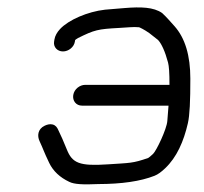

<svg xmlns="http://www.w3.org/2000/svg" viewBox="-20 -486 541 508"><path d="M425.9 -206.5C425.1 -194.1 423.9 -180.9 422.7 -165.8C421.2 -144.6 394.2 -87.7 385 -78.8C378.5 -72.6 373.8 -69 372.2 -68.1C330.8 -53.6 323.9 -55.1 265.9 -51.2C189.9 -46 171.3 -54.5 156.9 -90.3C151.4 -104 147.4 -113.5 144.8 -119.2L133.9 -142.6C131.4 -148.5 127.3 -154.5 119.4 -156.6C112.2 -158.5 104.7 -156.5 98.2 -153.4C79.5 -144.5 78.2 -126.2 84.7 -112.5C95.4 -89.5 94.6 -87.6 110.2 -54.9C120.6 -33.3 138.6 -16.5 163.2 -4.9C176.4 1.8 200 2.8 240.3 1C301.7 0.9 351.8 -6.3 388.8 -20.9C398.2 -24.6 407.1 -31.4 416.8 -40.6C447.7 -69.8 466.1 -111.9 477.1 -160C481.9 -180.7 483.7 -219.2 483.6 -278.3C483.6 -338.5 470 -385.3 441.3 -417.2L426.4 -433.8C420.9 -440 415 -445.9 409 -451.5C386.5 -467.3 352.7 -468.2 309.7 -464.7L258 -460.4C212.1 -455.3 161.5 -433.5 138.8 -409.1C131 -400.7 125.6 -391.3 124 -381.5L123.1 -375.8C120.9 -361.7 131.5 -349.9 146.6 -349.9C161.6 -349.9 175.9 -361.7 178.1 -375.8L178.8 -380C179.6 -380.8 181.2 -382.3 186.7 -385.5C230 -406.9 238.8 -409.1 295.3 -412.1C318.2 -413.2 331.5 -415.4 347.9 -413.9C349.7 -413.4 360.8 -408.4 374.9 -398.5L398.3 -380.1C407.4 -370.1 416.7 -350.3 424.6 -320.6C427.1 -311 428.5 -293.4 428.4 -261.5H205.5C191.1 -261.5 176.3 -250.3 173.8 -234.5C171.4 -219.6 181.2 -206.5 196.8 -206.5Z"/></svg>

Font: MewTooHand
Style: BdWideIta
Weight: 400
Designer: Mew Too, Robert Jablonski
Version: Version 0.77